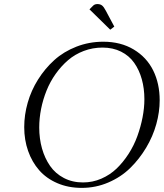

<svg xmlns="http://www.w3.org/2000/svg" viewBox="-20 -916 805 944"><path d="M99.1 -291Q99.1 -351.1 116.2 -411.1Q133.3 -471.2 167 -524.9Q200.7 -578.6 246.8 -620.4Q293 -662.1 355.5 -686.5Q418 -710.9 487.8 -710.9Q573.7 -710.9 637.5 -672.6Q701.2 -634.3 733.2 -569.6Q765.1 -504.9 765.1 -422.9Q765.1 -365.7 748.5 -305.7Q731.9 -245.6 698.5 -189.7Q665 -133.8 619.9 -89.6Q574.7 -45.4 512.7 -18.8Q450.7 7.8 381.8 7.8Q315.9 7.8 262 -15.4Q208 -38.6 172.6 -79.1Q137.2 -119.6 118.2 -173.8Q99.1 -228 99.1 -291ZM172.9 -289.1Q172.9 -234.4 186.5 -186Q200.2 -137.7 226.3 -100.1Q252.4 -62.5 294.2 -40.8Q335.9 -19 388.2 -19Q435.5 -19 478.3 -37.6Q521 -56.2 553.5 -87.4Q585.9 -118.7 612.3 -159.7Q638.7 -200.7 655.3 -246.6Q671.9 -292.5 680.9 -338.9Q689.9 -385.3 689.9 -428.2Q689.9 -481 677.2 -526.4Q664.6 -571.8 639.9 -606.9Q615.2 -642.1 575.2 -662.1Q535.2 -682.1 483.9 -682.1Q435.5 -682.1 391.8 -665.5Q348.1 -648.9 314.7 -620.1Q281.2 -591.3 253.9 -553Q226.6 -514.6 209 -470.9Q191.4 -427.2 182.1 -380.9Q172.9 -334.5 172.9 -289.1ZM419.9 -870.1 439 -889.2Q446.8 -896 459 -896Q473.1 -896 481.9 -888.9Q490.7 -881.8 500 -863.8L542 -785.2L522 -770Z"/></svg>

Font: Dehuti
Style: Italic
Weight: 400
Version: Version 1.2